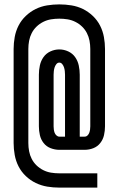

<svg xmlns="http://www.w3.org/2000/svg" viewBox="-20 -777 540 874"><path d="M423 77H250Q222 77 195 72.5Q168 68 143 56Q118 44 97.5 24.5Q77 5 64.5 -19.5Q52 -44 47 -71.5Q42 -99 42 -126V-554Q42 -581 47 -608.5Q52 -636 64.5 -660.5Q77 -685 97.5 -704.5Q118 -724 142.5 -736Q167 -748 194.5 -752.5Q222 -757 250 -757Q278 -757 305.5 -752.5Q333 -748 357.5 -736Q382 -724 402.5 -704.5Q423 -685 435.5 -660.5Q448 -636 453 -608.5Q458 -581 458 -554V-202Q458 -182 453.5 -162Q449 -142 436.5 -126Q424 -110 405 -102.5Q386 -95 365 -95H250Q230 -95 210.5 -102.5Q191 -110 178.5 -126Q166 -142 161.5 -162Q157 -182 157 -202V-437Q157 -458 161.5 -479Q166 -500 178 -517Q190 -534 209.5 -543Q229 -552 250 -552Q271 -552 290.5 -543Q310 -534 322 -517Q334 -500 338.5 -479Q343 -458 343 -437V-155H365Q373 -155 378.5 -160.5Q384 -166 386.5 -173Q389 -180 390 -187.5Q391 -195 391 -202V-554Q391 -573 387.5 -591.5Q384 -610 375.5 -626.5Q367 -643 353.5 -656Q340 -669 323 -677.5Q306 -686 287.5 -689Q269 -692 250 -692Q231 -692 212.5 -689Q194 -686 177 -677.5Q160 -669 146.5 -656Q133 -643 124.5 -626.5Q116 -610 112.5 -591.5Q109 -573 109 -554V-126Q109 -107 112.5 -88.5Q116 -70 124.5 -53.5Q133 -37 146.5 -24Q160 -11 177 -2.5Q194 6 212.5 9Q231 12 250 12H423ZM250 -155H276V-437Q276 -445 275 -453.5Q274 -462 271.5 -470Q269 -478 263.5 -485Q258 -492 250 -492Q242 -492 236.5 -485Q231 -478 228.5 -470Q226 -462 225 -453.5Q224 -445 224 -437V-202Q224 -195 225 -187.5Q226 -180 228.5 -173Q231 -166 237 -160.5Q243 -155 250 -155Z"/></svg>

Font: iosevka_custom_sans_ss08
Style: Regular
Weight: 400
Designer: Belleve Invis
Foundry: Belleve Invis
Version: Version 10.3.0; ttfautohint (v1.8.3)